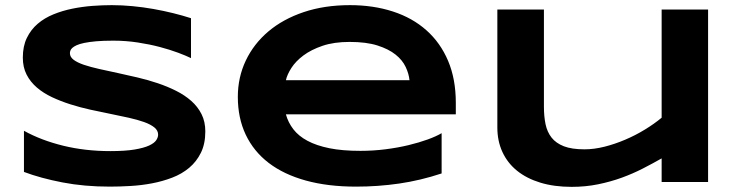

<svg xmlns="http://www.w3.org/2000/svg" viewBox="-20 -708 2880 747"><path d="M723.1 -481.9Q704.1 -491.2 672.9 -502.9Q641.6 -514.6 602.1 -525.1Q562.5 -535.6 516.1 -542.7Q469.7 -549.8 420.9 -549.8Q381.8 -549.8 354.2 -547.4Q326.7 -544.9 307.9 -541Q289.1 -537.1 278.1 -532Q267.1 -526.9 261.2 -521.5Q255.4 -516.1 253.7 -510.7Q252 -505.4 252 -501Q252 -486.3 266.6 -475.3Q281.2 -464.4 306.6 -455.8Q332 -447.3 365.7 -439.7Q399.4 -432.1 437.3 -424.1Q475.1 -416 515.4 -406.5Q555.7 -397 593.5 -384.3Q631.3 -371.6 665 -354.7Q698.7 -337.9 724.1 -315.4Q749.5 -293 764.2 -263.7Q778.8 -234.4 778.8 -196.8Q778.8 -148.4 761.7 -113.8Q744.6 -79.1 716.1 -55.2Q687.5 -31.2 649.9 -16.8Q612.3 -2.4 571 5.4Q529.8 13.2 487.5 15.6Q445.3 18.1 407.2 18.1Q307.6 18.1 222.9 1.7Q138.2 -14.6 73.2 -39.1V-199.2Q140.1 -162.1 225.8 -141.1Q311.5 -120.1 409.2 -120.1Q466.8 -120.1 503.2 -126.2Q539.6 -132.3 560.1 -141.8Q580.6 -151.4 587.9 -162.6Q595.2 -173.8 595.2 -184.1Q595.2 -200.2 580.6 -212.2Q565.9 -224.1 540.5 -233.2Q515.1 -242.2 481.4 -249.8Q447.8 -257.3 409.9 -264.9Q372.1 -272.5 332 -281.2Q292 -290 254.2 -302Q216.3 -314 182.6 -329.8Q148.9 -345.7 123.5 -367.4Q98.1 -389.2 83.5 -417.7Q68.8 -446.3 68.8 -483.9Q68.8 -528.3 84.5 -560.5Q100.1 -592.8 126.7 -615.5Q153.3 -638.2 188.2 -652.3Q223.1 -666.5 261.7 -674.3Q300.3 -682.1 339.8 -685.1Q379.4 -688 415 -688Q454.1 -688 495.4 -684.1Q536.6 -680.2 576.7 -673.1Q616.7 -666 654.1 -656.7Q691.4 -647.5 723.1 -637.2Z M1698.2 -33.2Q1615.7 -5.9 1533.4 6.1Q1451.2 18.1 1365.2 18.1Q1255.4 18.1 1169.7 -5.6Q1084 -29.3 1025.4 -74.2Q966.8 -119.1 936 -184.1Q905.3 -249 905.3 -331.1Q905.3 -407.2 936.3 -472.4Q967.3 -537.6 1024.2 -585.7Q1081.1 -633.8 1161.6 -660.9Q1242.2 -688 1341.3 -688Q1432.6 -688 1508.5 -663.3Q1584.5 -638.7 1638.9 -590.3Q1693.4 -542 1723.4 -471.2Q1753.4 -400.4 1753.4 -308.1V-263.2H1092.3Q1101.1 -231.4 1121.3 -205.1Q1141.6 -178.7 1176.3 -160.2Q1210.9 -141.6 1261.5 -131.3Q1312 -121.1 1382.3 -121.1Q1432.1 -121.1 1480 -127.2Q1527.8 -133.3 1569.3 -143.3Q1610.8 -153.3 1644.3 -165.5Q1677.7 -177.7 1698.2 -189.9ZM1573.2 -396Q1570.8 -420.9 1558.3 -447.5Q1545.9 -474.1 1519 -495.6Q1492.2 -517.1 1448.7 -531Q1405.3 -544.9 1340.3 -544.9Q1279.3 -544.9 1234.9 -529.8Q1190.4 -514.6 1160.4 -492.2Q1130.4 -469.7 1113.8 -443.8Q1097.2 -418 1092.3 -396Z M2096.2 -670.9V-293Q2096.2 -255.4 2102.5 -224.9Q2108.9 -194.3 2126 -172.6Q2143.1 -150.9 2173.8 -138.9Q2204.6 -127 2253.9 -127Q2291 -127 2331.8 -137.2Q2372.6 -147.5 2412.6 -164.6Q2452.6 -181.6 2489 -203.9Q2525.4 -226.1 2554.2 -250V-670.9H2734.9V0H2554.2V-91.8Q2520 -72.3 2481.4 -52.5Q2442.9 -32.7 2399.4 -16.8Q2356 -1 2307.1 9Q2258.3 19 2204.1 19Q2136.2 19 2082.5 2.7Q2028.8 -13.7 1991.7 -43.7Q1954.6 -73.7 1934.8 -116.5Q1915 -159.2 1915 -211.9V-670.9Z"/></svg>

Font: REH Gaming
Style: Gaming
Weight: 700
Designer: Astigmatic (AOETI)
Foundry: Astigmatic (AOETI)
Version: Version 1.001 2011